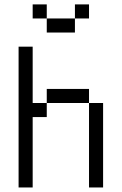

<svg xmlns="http://www.w3.org/2000/svg" viewBox="-20 -832 540 852"><path d="M375 -750V-812.5H312.5V-750H187.5V-687.5H312.5V-750ZM62.5 -625Q62.5 -625 62.5 0H125V-312.5H187.5V-375H125Q125 -375 125 -625ZM375 -375Q375 -375 375 0H437.5Q437.5 0 437.5 -375ZM187.5 -375H375V-437.5H187.5ZM187.5 -750V-812.5H125V-750Z"/></svg>

Font: CalcUnifontExMono
Style: Regular
Weight: 500
Version: Version 15.0.06